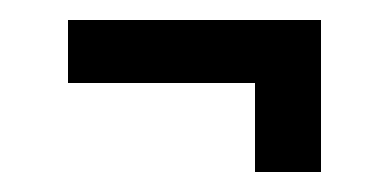

<svg xmlns="http://www.w3.org/2000/svg" viewBox="-20 -353 389 192"><path d="M48 -270V-333H301V-181H235V-270Z"/></svg>

Font: Bricolage Grotesque 10pt Condensed Light
Style: Regular
Weight: 300
Width: 3
Designer: Mathieu Triay
Foundry: Atelier Triay
Version: Version 1.000; ttfautohint (v1.8.4.7-5d5b);gftools[0.9.32]